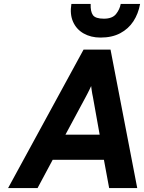

<svg xmlns="http://www.w3.org/2000/svg" viewBox="-20 -951 730 971"><path d="M21 0 402.5 -700H539L674 0H532L505.5 -143H246.5L170 0ZM311 -270H484L450 -460Q448.5 -466 446.5 -477.2Q444.5 -488.5 443 -499.5Q441.5 -510.5 441 -516Q438.5 -510 433.5 -499.8Q428.5 -489.5 423.2 -479.2Q418 -469 414.5 -462.5ZM488.5 -761Q439.5 -761 403 -781.8Q366.5 -802.5 349.5 -840.8Q332.5 -879 341 -931H438.5Q437 -892.5 450 -874.5Q463 -856.5 505.5 -856.5Q548 -856.5 566.8 -880Q585.5 -903.5 590.5 -931H688.5Q679.5 -881.5 654.5 -843.2Q629.5 -805 588 -783Q546.5 -761 488.5 -761Z"/></svg>

Font: Overpass ExtraBold
Style: Italic
Weight: 800
Italic angle: -10°
Designer: Delve Withrington, Dave Bailey, Thomas Jockin
Foundry: Delve Fonts LLC
Version: Version 4.000